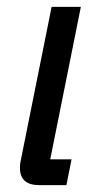

<svg xmlns="http://www.w3.org/2000/svg" viewBox="-20 -538 292 558"><path d="M94 0Q38 0 38 -50Q38 -58 39 -65Q40 -72 42 -80L130 -518H215L126 -75H188L173 0Z"/></svg>

Font: IBM Plex Sans Cond Text
Style: Italic
Weight: 450
Width: 3
Italic angle: -11°
Designer: Mike Abbink, Paul van der Laan, Pieter van Rosmalen
Foundry: Bold Monday
Version: Version 1.3